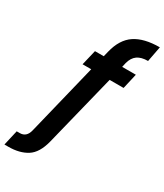

<svg xmlns="http://www.w3.org/2000/svg" viewBox="-370 -868 1020 1192"><g transform="rotate(30 140.0 -272.5)"><path d="M-127 230 -102 121H-80Q-32 121 -19 66L106 -444H44L70 -553H133L142 -590Q166 -689 230.5 -732Q295 -775 407 -775L386 -665Q338 -665 310.5 -645.5Q283 -626 272 -584L265 -553H363L338 -444H238L110 72Q87 163 34 196.5Q-19 230 -99 230Z"/></g></svg>

Font: Host Grotesk
Style: Bold Italic
Weight: 700
Italic angle: -8°
Designer: Doğukan Karapınar
Foundry: Element Type
Version: Version 1.003; ttfautohint (v1.8.4.7-5d5b)